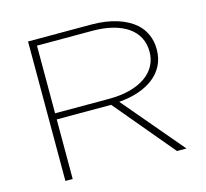

<svg xmlns="http://www.w3.org/2000/svg" viewBox="-102 -816 999 931"><g transform="rotate(-15 398.0 -350.0)"><path d="M151.5 -329.7V-669.3H429.7C581.2 -669.3 671.3 -605.9 671.3 -501V-499C671.3 -400 581.2 -329.7 422.8 -329.7ZM114.9 0H151.5V-299H424.8L675.2 0H722.8L466.3 -303C607.9 -313.9 707.9 -383.2 707.9 -501V-503C707.9 -555.4 688.1 -600 652.5 -632.7C605 -674.3 530.7 -700 432.7 -700H114.9Z"/></g></svg>

Font: Meinily
Style: Regular
Weight: 500
Designer: Paul Hayes
Foundry: Paul Hayes
Version: Version 1.0; ttfautohint (v1.8.4.7-5d5b)